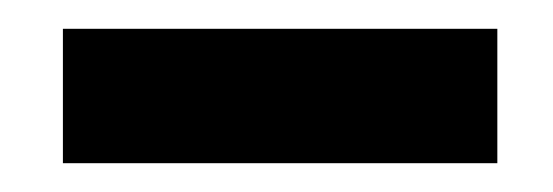

<svg xmlns="http://www.w3.org/2000/svg" viewBox="-20 -755 386 134"><path d="M23.9 -734.9H327.1V-641.1H23.9Z"/></svg>

Font: Montserrat-SemiBold
Style: Regular
Weight: 600
Designer: Julieta Ulanovsky
Foundry: Julieta Ulanovsky
Version: Version 6.001